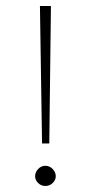

<svg xmlns="http://www.w3.org/2000/svg" viewBox="-20 -608 302 637"><path d="M119.5 -132 112.5 -588H149L143.5 -132ZM130.5 9Q116.5 9 106.5 -0.8Q96.5 -10.5 96.5 -23.5Q96.5 -36.5 106.5 -47.2Q116.5 -58 130.5 -58Q144.5 -58 154.8 -47.2Q165 -36.5 165 -23.5Q165 -10.5 154.8 -0.8Q144.5 9 130.5 9Z"/></svg>

Font: Karla ExtraLight
Style: Regular
Weight: 250
Designer: Jonathan Pinhorn
Version: Version 2.004;gftools[0.9.33]